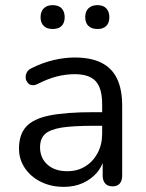

<svg xmlns="http://www.w3.org/2000/svg" viewBox="-20 -719 570 748"><path d="M229 9Q179 9 139.5 -10.5Q100 -30 77 -64Q54 -98 54 -140Q54 -194 81.5 -225Q109 -256 172.5 -269Q236 -282 346 -282H378V-313Q378 -375 353 -402.5Q328 -430 271 -430Q236 -430 201 -421Q166 -412 127 -392Q117 -387 109 -387Q106 -387 99.5 -388.5Q93 -390 87 -398Q81 -406 80.5 -412Q80 -418 80 -420Q80 -429 85 -438Q90 -447 102 -453Q146 -475 189 -485Q232 -495 271 -495Q334 -495 375 -474.5Q416 -454 436 -412.5Q456 -371 456 -306V-35Q456 -15 446.5 -4Q437 7 419 7Q400 7 390 -4Q380 -15 380 -35V-84Q372 -64 359 -48Q336 -21 303 -6Q270 9 229 9ZM220 -222Q173 -214 154.5 -196Q136 -178 136 -145Q136 -104 164.5 -78Q193 -52 242 -52Q282 -52 312.5 -71Q343 -90 360.5 -123Q378 -156 378 -199V-229H347Q266 -229 220 -222ZM360 -606Q337 -606 324.5 -618Q312 -630 312 -652Q312 -674 324.5 -686.5Q337 -699 360 -699Q382 -699 394 -686.5Q406 -674 406 -652Q406 -630 394 -618Q382 -606 360 -606ZM185 -606Q163 -606 150.5 -618Q138 -630 138 -652Q138 -674 150.5 -686.5Q163 -699 185 -699Q208 -699 220 -686.5Q232 -674 232 -652Q232 -630 220 -618Q208 -606 185 -606Z"/></svg>

Font: Nunito
Style: Regular
Weight: 400
Designer: Vernon Adams
Foundry: Vernon Adams
Version: Version 3.602